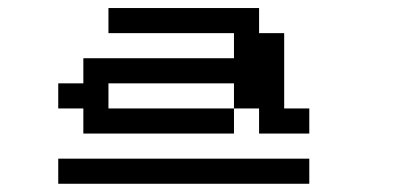

<svg xmlns="http://www.w3.org/2000/svg" viewBox="-20 -895 1040 478"><path d="M125 -500H750V-437.5H125ZM187.5 -625H125V-687.5H187.5V-750H562.5V-812.5H250V-875H625V-812.5H687.5V-625H750V-562.5H625V-625H562.5V-687.5H250V-625H562.5V-562.5H187.5Z"/></svg>

Font: HE신이문
Style: regular
Weight: 500
Monospace: yes
Designer: Taeyun An (WindowsTiger)
Version: v1.1